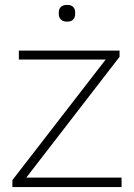

<svg xmlns="http://www.w3.org/2000/svg" viewBox="-20 -754 540 774"><path d="M470 -38V0H30V-28L406 -514H56V-550H462V-525L86 -38ZM217 -697V-704Q217 -718 225.5 -726Q234 -734 247 -734H253Q267 -734 275 -726Q283 -718 283 -704V-697Q283 -684 275 -675.5Q267 -667 253 -667H247Q234 -667 225.5 -675.5Q217 -684 217 -697Z"/></svg>

Font: Krub ExtraLight
Style: Regular
Weight: 275
Designer: Ekaluck Peanpanawate
Foundry: Cadson Demak Co.,Ltd.
Version: Version 1.000; ttfautohint (v1.6)